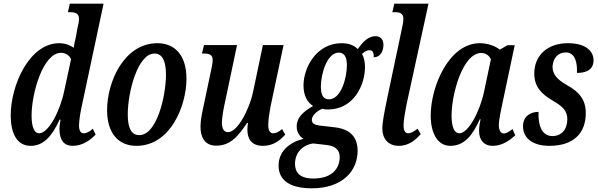

<svg xmlns="http://www.w3.org/2000/svg" viewBox="-20 -780 3238 1040"><path d="M146 10C213 10 260 -38 303 -132H308C304 -112 302 -92 302 -83C302 -18 329 10 373 10C429 10 471 -23 498 -51L483 -83C468 -69 450 -58 434 -58C417 -58 408 -73 408 -101C408 -128 417 -180 425 -215L541 -760H358L348 -714H361C389 -714 408 -706 408 -678C408 -664 404 -646 399 -625L391 -579C388 -567 381 -538 379 -521C359 -536 331 -546 301 -546C138 -546 38 -317 38 -155C38 -61 70 10 146 10ZM192 -58C169 -58 151 -85 151 -154C151 -272 212 -494 311 -494C331 -494 354 -483 365 -460L328 -288C305 -176 242 -58 192 -58Z M719 10C904 10 990 -208 990 -353C990 -489 920 -546 833 -546C651 -546 560 -335 560 -184C560 -54 625 10 719 10ZM734 -48C696 -48 672 -79 672 -160C672 -279 725 -490 817 -490C855 -490 879 -457 879 -376C879 -263 831 -48 734 -48Z M1405 10C1462 10 1499 -22 1525 -51L1508 -81C1490 -66 1476 -58 1459 -58C1443 -58 1433 -73 1433 -102C1433 -132 1439 -169 1445 -201L1516 -536H1404L1352 -288C1330 -182 1265 -64 1215 -64C1191 -64 1182 -87 1182 -115C1182 -146 1192 -197 1201 -237L1264 -536H1085L1074 -490H1086C1118 -490 1132 -480 1132 -456C1132 -438 1127 -415 1121 -388L1084 -212C1076 -176 1066 -130 1066 -95C1066 -39 1087 9 1151 9C1225 9 1268 -38 1318 -114H1323C1321 -98 1320 -87 1320 -78C1320 -30 1340 10 1405 10Z M1669 240C1834 240 1917 147 1917 37C1917 -41 1873 -80 1797 -90L1711 -100C1687 -103 1669 -110 1669 -130C1669 -156 1698 -179 1726 -191C1735 -188 1744 -187 1756 -187C1897 -187 1957 -320 1957 -417C1957 -444 1952 -468 1941 -488C1953 -498 1965 -508 1981 -508C1999 -508 2006 -494 2004 -470C2045 -470 2057 -509 2057 -538C2057 -564 2043 -584 2013 -584C1975 -584 1944 -552 1918 -514C1897 -536 1866 -546 1831 -546C1693 -546 1624 -413 1624 -317C1624 -265 1643 -226 1676 -206C1616 -172 1587 -139 1587 -95C1587 -63 1604 -40 1624 -28C1556 -12 1489 34 1489 117C1489 191 1543 240 1669 240ZM1762 -242C1734 -242 1718 -261 1718 -310C1718 -381 1752 -495 1815 -495C1843 -495 1859 -474 1859 -427C1859 -355 1826 -242 1762 -242ZM1678 187C1603 187 1578 154 1578 107C1578 51 1615 6 1676 -3L1746 5C1799 10 1820 34 1820 71C1820 132 1779 187 1678 187Z M2140 10C2197 10 2233 -25 2259 -53L2242 -83C2223 -68 2206 -58 2191 -58C2174 -58 2166 -73 2166 -102C2166 -129 2175 -178 2182 -214L2301 -760H2116L2105 -714H2120C2146 -714 2165 -707 2165 -679C2165 -665 2162 -645 2157 -625L2077 -246C2063 -177 2051 -120 2051 -83C2051 -31 2081 10 2140 10Z M2419 10C2494 10 2539 -45 2579 -134H2583C2579 -113 2575 -96 2575 -70C2575 -19 2604 10 2648 10C2704 10 2744 -23 2771 -47L2756 -81C2738 -67 2724 -57 2709 -57C2693 -57 2682 -73 2682 -103C2682 -131 2696 -195 2701 -218L2768 -535H2729L2687 -511C2665 -530 2622 -546 2579 -546C2413 -546 2313 -314 2313 -153C2313 -61 2349 10 2419 10ZM2468 -58C2444 -58 2426 -85 2426 -154C2426 -272 2487 -493 2587 -493C2609 -493 2629 -481 2639 -459L2603 -288C2580 -176 2517 -58 2468 -58Z M2956 10C3087 10 3153 -59 3153 -167C3153 -238 3120 -281 3051 -319C3001 -347 2972 -377 2973 -419C2975 -463 3001 -496 3045 -496C3096 -496 3108 -438 3105 -385C3161 -385 3195 -406 3195 -454C3195 -499 3158 -546 3056 -546C2946 -546 2874 -480 2874 -382C2874 -310 2912 -271 2977 -233C3029 -203 3053 -178 3053 -134C3053 -78 3021 -43 2972 -43C2914 -43 2894 -103 2897 -174C2859 -174 2813 -155 2813 -96C2813 -29 2869 10 2956 10Z"/></svg>

Font: Noto Serif Condensed Semi
Style: Italic
Weight: 600
Width: 3
Italic angle: -12°
Designer: Monotype Design Team
Foundry: Monotype Imaging Inc.
Version: Version 1.901